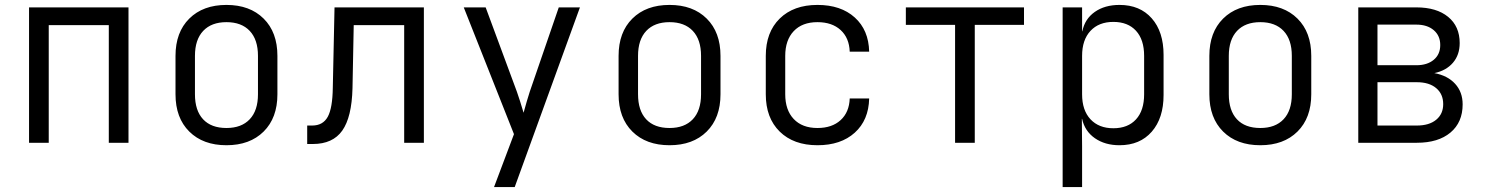

<svg xmlns="http://www.w3.org/2000/svg" viewBox="-20 -580 6040 780"><path d="M178 0H98V-550H502V0H422V-478H178Z M693 -197V-353Q693 -449 749 -504.5Q805 -560 900 -560Q995 -560 1051 -504.5Q1107 -449 1107 -353V-197Q1107 -101 1051 -45.5Q995 10 900 10Q805 10 749 -45.5Q693 -101 693 -197ZM1028 -197V-353Q1028 -419 994.5 -454.5Q961 -490 900 -490Q839 -490 805.5 -454.5Q772 -419 772 -353V-197Q772 -131 805 -95.5Q838 -60 900 -60Q961 -60 994.5 -95.5Q1028 -131 1028 -197Z M1228 5V-70H1248Q1292 -70 1311.5 -105.5Q1331 -141 1332 -224L1339 -550H1702V0H1622V-478H1417L1412 -221Q1409 -104 1370.5 -49.5Q1332 5 1251 5Z M1987 180 2068 -35 1864 -550H1953L2080 -207Q2092 -173 2107 -122Q2121 -173 2132 -207L2250 -550H2336L2071 180Z M2493 -197V-353Q2493 -449 2549 -504.5Q2605 -560 2700 -560Q2795 -560 2851 -504.5Q2907 -449 2907 -353V-197Q2907 -101 2851 -45.5Q2795 10 2700 10Q2605 10 2549 -45.5Q2493 -101 2493 -197ZM2828 -197V-353Q2828 -419 2794.5 -454.5Q2761 -490 2700 -490Q2639 -490 2605.5 -454.5Q2572 -419 2572 -353V-197Q2572 -131 2605 -95.5Q2638 -60 2700 -60Q2761 -60 2794.5 -95.5Q2828 -131 2828 -197Z M3091 -197V-353Q3091 -449 3147.5 -504.5Q3204 -560 3301 -560Q3396 -560 3452.5 -509Q3509 -458 3511 -370H3432Q3430 -426 3395 -458Q3360 -490 3301 -490Q3239 -490 3204.5 -453.5Q3170 -417 3170 -353V-197Q3170 -133 3204.5 -96.5Q3239 -60 3301 -60Q3360 -60 3395 -92Q3430 -124 3432 -180H3511Q3509 -92 3452.5 -41Q3396 10 3301 10Q3204 10 3147.5 -45.5Q3091 -101 3091 -197Z M3940 0H3860V-479H3660V-550H4140V-479H3940Z M4707 -357V-194Q4707 -100 4659 -45Q4611 10 4528 10Q4469 10 4428 -18.5Q4387 -47 4376 -97H4375L4376 15V180H4297V-550H4376V-453H4377Q4387 -503 4427.5 -531.5Q4468 -560 4528 -560Q4611 -560 4659 -505.5Q4707 -451 4707 -357ZM4628 -353Q4628 -419 4595 -455Q4562 -491 4503 -491Q4444 -491 4410 -454.5Q4376 -418 4376 -353V-197Q4376 -132 4410 -95.5Q4444 -59 4503 -59Q4562 -59 4595 -95Q4628 -131 4628 -197Z M4893 -197V-353Q4893 -449 4949 -504.5Q5005 -560 5100 -560Q5195 -560 5251 -504.5Q5307 -449 5307 -353V-197Q5307 -101 5251 -45.5Q5195 10 5100 10Q5005 10 4949 -45.5Q4893 -101 4893 -197ZM5228 -197V-353Q5228 -419 5194.5 -454.5Q5161 -490 5100 -490Q5039 -490 5005.5 -454.5Q4972 -419 4972 -353V-197Q4972 -131 5005 -95.5Q5038 -60 5100 -60Q5161 -60 5194.5 -95.5Q5228 -131 5228 -197Z M5922 -156Q5922 -83 5872.5 -41.5Q5823 0 5736 0H5498V-550H5734Q5816 -550 5863 -511.5Q5910 -473 5910 -405Q5910 -357 5882.5 -325Q5855 -293 5807 -283Q5861 -273 5891.5 -239.5Q5922 -206 5922 -156ZM5576 -480V-315H5734Q5778 -315 5804.5 -337Q5831 -359 5831 -397Q5831 -435 5804.5 -457.5Q5778 -480 5734 -480ZM5736 -70Q5786 -70 5814.5 -93.5Q5843 -117 5843 -157Q5843 -198 5814.5 -222Q5786 -246 5736 -246H5576V-70Z"/></svg>

Font: JetBrains Mono Semi Light
Style: Regular
Weight: 350
Monospace: yes
Designer: Philipp Nurullin, Konstantin Bulenkov
Foundry: JetBrains
Version: 2.002